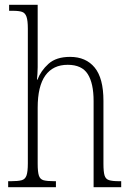

<svg xmlns="http://www.w3.org/2000/svg" viewBox="-20 -780 549 800"><path d="M14 0V-25H26Q55 -25 70 -29Q85 -33 90.5 -49Q96 -65 96 -99V-661Q96 -694 90.5 -710Q85 -726 72 -730.5Q59 -735 34 -735H18V-760H137V-500Q137 -487 136 -472.5Q135 -458 134 -448H136Q150 -485 182 -514Q214 -543 272 -543Q338 -543 374.5 -498.5Q411 -454 411 -360V-98Q411 -65 415.5 -49.5Q420 -34 434 -29.5Q448 -25 476 -25H485V0H370V-359Q370 -433 345.5 -471.5Q321 -510 262 -510Q201 -510 169 -465.5Q137 -421 137 -331V-98Q137 -64 142 -48.5Q147 -33 161.5 -29Q176 -25 206 -25H213V0Z"/></svg>

Font: Noto Serif Tamil Condensed ExtraLight
Style: Italic
Weight: 200
Width: 3
Italic angle: -12°
Designer: Indian Type Foundry, Tom Grace, and the Monotype Design Team
Foundry: Monotype Imaging Inc.
Version: Version 2.003; ttfautohint (v1.8.4.7-5d5b)